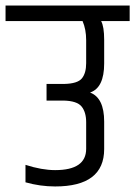

<svg xmlns="http://www.w3.org/2000/svg" viewBox="-44 -670 488 693"><path d="M267 -525Q267 -564 254 -594H-24V-650H424V-594H321Q332 -574 332 -526V-441Q332 -353 281 -336Q332 -317 332 -231V-132Q332 3 155 3Q101 3 48 -12V-75Q107 -56 155 -56Q267 -56 267 -133V-229Q267 -265 250.5 -285.5Q234 -306 185 -307H124V-367H187Q236 -368 251.5 -387Q267 -406 267 -442Z"/></svg>

Font: Khand
Style: Regular
Weight: 400
Designer: Devanagari: Sanchit Sawaria, Jyotish Sonowal; Latin: Satya Rajpurohit
Foundry: Indian Type Foundry
Version: Version 1.100;PS 1.0;hotconv 1.0.78;makeotf.lib2.5.61930; tt